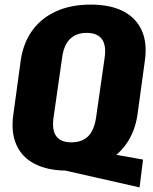

<svg xmlns="http://www.w3.org/2000/svg" viewBox="-20 -731 665 835"><path d="M216 0 270 -96 602 -37 587 84ZM273 11Q188 11 131.5 -18Q75 -47 51 -102Q27 -157 38 -233L70 -467Q81 -544 120.5 -598.5Q160 -653 224.5 -682Q289 -711 374 -711Q460 -711 516 -682Q572 -653 596.5 -598.5Q621 -544 610 -467L578 -233Q567 -157 527 -102Q487 -47 422.5 -18Q358 11 273 11ZM290 -112Q337 -112 363.5 -138.5Q390 -165 398 -221L435 -479Q443 -534 423 -561Q403 -588 357 -588Q311 -588 284 -561Q257 -534 250 -479L213 -221Q205 -166 224.5 -139Q244 -112 290 -112Z"/></svg>

Font: Pathway Extreme Condensed ExtraBold
Style: Italic
Weight: 800
Width: 3
Italic angle: -8°
Version: Version 1.001;gftools[0.9.26]